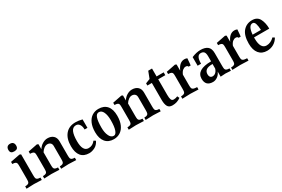

<svg xmlns="http://www.w3.org/2000/svg" viewBox="84 -1745 4131 2816"><g transform="rotate(-30 2149.5 -337.0)"><path d="M18 -37Q54 -38 69.5 -46.5Q85 -55 89 -71Q93 -87 93 -123V-338Q93 -370 89 -384.5Q85 -399 69.5 -407Q54 -415 18 -416V-452L178 -483L201 -474V-123Q201 -87 205 -71Q209 -55 224.5 -46.5Q240 -38 276 -37V3L253 2Q192 -2 147 -2Q134 -2 38 2L18 3ZM203 -622Q203 -590 187 -575.5Q171 -561 136 -561Q103 -561 87 -575.5Q71 -590 71 -622Q71 -654 87.5 -672Q104 -690 136 -690Q170 -690 186.5 -672Q203 -654 203 -622Z M859 -37V3Q772 -2 732 -2Q692 -2 604 3V-37Q639 -38 654 -46.5Q669 -55 673 -71.5Q677 -88 677 -123V-339Q677 -375 657 -392.5Q637 -410 607 -410Q578 -410 549.5 -389Q521 -368 501 -335V-123Q501 -87 505 -71Q509 -55 524 -46.5Q539 -38 574 -37V3Q482 -2 441 -2Q400 -2 318 3V-37Q354 -38 369.5 -46.5Q385 -55 389 -71Q393 -87 393 -123V-338Q393 -370 389 -384.5Q385 -399 369.5 -407Q354 -415 318 -416V-454L474 -485L496 -475V-390Q524 -435 566.5 -460Q609 -485 651 -485Q712 -485 748.5 -452Q785 -419 785 -356V-123Q785 -87 789 -71Q793 -55 808.5 -46.5Q824 -38 859 -37Z M1238 -467V-324H1190Q1190 -378 1168 -410Q1146 -442 1110 -442Q1055 -442 1031 -388.5Q1007 -335 1007 -231Q1007 -57 1106 -57Q1176 -57 1220 -117L1252 -98Q1223 -38 1173.5 -13Q1124 12 1078 12Q987 12 940 -45Q893 -102 893 -211Q893 -338 953.5 -410.5Q1014 -483 1125 -483Q1177 -483 1238 -467Z M1706 -260Q1706 -170 1678 -108Q1650 -46 1602 -15.5Q1554 15 1494 15Q1402 15 1352.5 -44.5Q1303 -104 1303 -212Q1303 -302 1331 -363.5Q1359 -425 1406.5 -455Q1454 -485 1514 -485Q1607 -485 1656.5 -427.5Q1706 -370 1706 -260ZM1417 -224Q1417 -139 1443.5 -84Q1470 -29 1516 -29Q1551 -29 1571 -85.5Q1591 -142 1591 -250Q1591 -335 1566.5 -387.5Q1542 -440 1496 -440Q1455 -440 1436 -387.5Q1417 -335 1417 -224Z M2290 -37V3Q2203 -2 2163 -2Q2123 -2 2035 3V-37Q2070 -38 2085 -46.5Q2100 -55 2104 -71.5Q2108 -88 2108 -123V-339Q2108 -375 2088 -392.5Q2068 -410 2038 -410Q2009 -410 1980.5 -389Q1952 -368 1932 -335V-123Q1932 -87 1936 -71Q1940 -55 1955 -46.5Q1970 -38 2005 -37V3Q1913 -2 1872 -2Q1831 -2 1749 3V-37Q1785 -38 1800.5 -46.5Q1816 -55 1820 -71Q1824 -87 1824 -123V-338Q1824 -370 1820 -384.5Q1816 -399 1800.5 -407Q1785 -415 1749 -416V-454L1905 -485L1927 -475V-390Q1955 -435 1997.5 -460Q2040 -485 2082 -485Q2143 -485 2179.5 -452Q2216 -419 2216 -356V-123Q2216 -87 2220 -71Q2224 -55 2239.5 -46.5Q2255 -38 2290 -37Z M2626 -30Q2564 15 2486 15Q2428 15 2406.5 -24Q2385 -63 2385 -132V-422H2309V-459L2385 -489L2429 -604H2493V-470H2613V-422H2493V-156Q2493 -105 2503 -78Q2513 -51 2544 -51Q2579 -51 2609 -66Z M3017 -475Q3009 -362 3006 -359H2971Q2970 -370 2959.5 -376Q2949 -382 2933 -382Q2908 -382 2883 -362.5Q2858 -343 2840 -299V-123Q2840 -87 2844.5 -71Q2849 -55 2868 -46.5Q2887 -38 2930 -37V3Q2825 -2 2792 -2Q2776 -2 2678 2L2657 3V-37Q2693 -38 2708.5 -46.5Q2724 -55 2728 -71Q2732 -87 2732 -123V-338Q2732 -370 2728 -384.5Q2724 -399 2708.5 -407Q2693 -415 2657 -416V-454L2813 -485L2835 -475V-369Q2885 -485 2970 -485Q2997 -485 3017 -475Z M3479 -37V3Q3429 -2 3389 -2Q3352 -2 3305 3V-84Q3286 -37 3248.5 -11Q3211 15 3172 15Q3047 15 3047 -109Q3047 -262 3296 -262V-348Q3296 -398 3279 -420.5Q3262 -443 3223 -443Q3186 -443 3168.5 -408Q3151 -373 3151 -305H3093V-451Q3173 -485 3243 -485Q3318 -485 3360.5 -452Q3403 -419 3403 -339V-123Q3403 -88 3407 -71.5Q3411 -55 3427 -46.5Q3443 -38 3479 -37ZM3295 -141V-218Q3217 -218 3186 -193Q3155 -168 3155 -123Q3155 -93 3168 -76.5Q3181 -60 3207 -60Q3237 -60 3260.5 -81.5Q3284 -103 3295 -141Z M3864 -475Q3856 -362 3853 -359H3818Q3817 -370 3806.5 -376Q3796 -382 3780 -382Q3755 -382 3730 -362.5Q3705 -343 3687 -299V-123Q3687 -87 3691.5 -71Q3696 -55 3715 -46.5Q3734 -38 3777 -37V3Q3672 -2 3639 -2Q3623 -2 3525 2L3504 3V-37Q3540 -38 3555.5 -46.5Q3571 -55 3575 -71Q3579 -87 3579 -123V-338Q3579 -370 3575 -384.5Q3571 -399 3555.5 -407Q3540 -415 3504 -416V-454L3660 -485L3682 -475V-369Q3732 -485 3817 -485Q3844 -485 3864 -475Z M4281 -96Q4248 -40 4198 -12Q4148 16 4088 16Q4001 16 3952.5 -42.5Q3904 -101 3904 -210Q3904 -350 3963 -417.5Q4022 -485 4116 -485Q4205 -485 4240 -416Q4275 -347 4275 -251H4017V-228Q4017 -144 4043 -100Q4069 -56 4119 -56Q4190 -56 4251 -116ZM4019 -296H4160Q4157 -364 4144 -403.5Q4131 -443 4101 -443Q4031 -443 4019 -296Z"/></g></svg>

Font: Gupter
Style: Bold
Weight: 700
Designer: Octavio Pardo
Version: Version 1.000